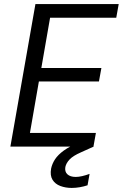

<svg xmlns="http://www.w3.org/2000/svg" viewBox="-20 -720 603 943"><path d="M31 0 154 -700H563L551 -633H226L183 -386H478L466 -320H171L127 -67H451L439 0ZM332 203Q302 203 276.5 193.5Q251 184 238 163Q225 142 231 108Q236 84 250.5 62Q265 40 294 19Q323 -2 369 -20L426 -43L440 0L378 28Q339 45 322 63Q305 81 301 100Q297 123 311 136Q325 149 352 149Q366 149 383.5 145Q401 141 420 134L410 190Q392 196 372 199.5Q352 203 332 203Z"/></svg>

Font: DM Sans 18pt
Style: Italic
Weight: 400
Italic angle: -10°
Designer: Colophon Foundry, Jonny Pinhorn
Foundry: Colophon Foundry
Version: Version 4.004;gftools[0.9.30]